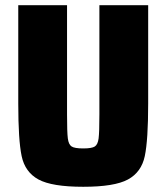

<svg xmlns="http://www.w3.org/2000/svg" viewBox="-20 -708 638 736"><path d="M50 -311V-688H237V-269Q237 -201 240 -177.5Q243 -154 254.5 -146.5Q266 -139 299 -139Q332 -139 343.5 -146.5Q355 -154 358 -177.5Q361 -201 361 -269V-688H548V-311Q548 -171 535 -109.5Q522 -48 470.5 -20Q419 8 299 8Q179 8 127.5 -20Q76 -48 63 -109.5Q50 -171 50 -311Z"/></svg>

Font: Saira Semi Condensed ExtraBold
Style: Regular
Weight: 800
Width: 4
Designer: Hector Gatti with collaboration of the Omnibus-Type team
Foundry: Omnibus-Type
Version: Version 1.001; ttfautohint (v1.8)